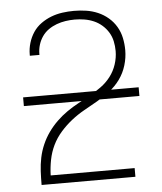

<svg xmlns="http://www.w3.org/2000/svg" viewBox="-53 -789 706 836"><g transform="rotate(-5 300.0 -371.5)"><path d="M95 0V-1Q95 -31 96.5 -60.5Q98 -90 104 -119Q110 -148 122 -175.5Q134 -203 151 -227Q168 -251 189.5 -272Q211 -293 235.5 -310Q260 -327 286 -341Q312 -355 338 -369.5Q364 -384 388 -401.5Q412 -419 430 -442.5Q448 -466 457.5 -495Q467 -524 467 -553Q467 -575 462.5 -596Q458 -617 447 -635Q436 -653 420 -667Q404 -681 384.5 -689.5Q365 -698 343.5 -701.5Q322 -705 301 -705Q281 -705 261 -702Q241 -699 222 -692Q203 -685 186.5 -673.5Q170 -662 158.5 -645.5Q147 -629 141 -609.5Q135 -590 135 -570V-565H93V-571Q93 -596 100.5 -621Q108 -646 122 -667Q136 -688 157 -703Q178 -718 201.5 -727Q225 -736 250.5 -739.5Q276 -743 301 -743Q328 -743 354.5 -739Q381 -735 405.5 -724.5Q430 -714 450.5 -696.5Q471 -679 484.5 -656Q498 -633 503.5 -606.5Q509 -580 509 -553Q509 -520 499 -487Q489 -454 469.5 -427Q450 -400 423 -379Q396 -358 367 -341.5Q338 -325 308.5 -308.5Q279 -292 252.5 -271Q226 -250 203.5 -224.5Q181 -199 166.5 -169Q152 -139 145.5 -105.5Q139 -72 138 -38H505V0ZM553 -349H48V-387H553Z"/></g></svg>

Font: Iosevka Extralight Extended
Style: Regular
Weight: 200
Width: 7
Monospace: yes
Designer: Belleve Invis
Foundry: Belleve Invis
Version: Version 32.5.0; ttfautohint (v1.8.4)